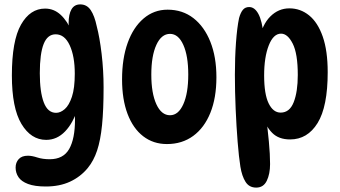

<svg xmlns="http://www.w3.org/2000/svg" viewBox="-20 -652 1544 873"><path d="M190 -16Q121 -16 77.5 -88.5Q34 -161 34 -309Q34 -467 75.5 -540Q117 -613 185 -613Q225 -613 255.5 -585Q286 -557 308 -506L299 -492Q296 -506 294 -522Q292 -538 292 -546Q292 -587 305 -609.5Q318 -632 345 -632Q375 -632 392.5 -606Q410 -580 420 -532Q433 -483 442 -407.5Q451 -332 451 -255Q451 -153 444 -83.5Q437 -14 421.5 32.5Q406 79 379 112Q346 152 298.5 174Q251 196 188 196Q138 196 107.5 184.5Q77 173 64 153.5Q51 134 51 110Q51 87 65 71.5Q79 56 107 56Q125 56 149.5 64Q174 72 206 72Q268 72 294.5 25.5Q321 -21 321 -108Q321 -131 318 -162L332 -157Q313 -93 276 -54.5Q239 -16 190 -16ZM235 -139Q255 -139 274.5 -156Q294 -173 307 -212Q320 -251 320 -317Q320 -396 297 -446Q274 -496 233 -496Q196 -496 178.5 -452Q161 -408 161 -319Q161 -234 179 -186.5Q197 -139 235 -139Z M739 3Q677 3 631 -32.5Q585 -68 560 -134Q535 -200 535 -291Q535 -386 560.5 -457Q586 -528 633 -568Q680 -608 742 -608Q810 -608 859.5 -569.5Q909 -531 936.5 -462Q964 -393 964 -301Q964 -207 936.5 -139Q909 -71 858.5 -34Q808 3 739 3ZM753 -128Q791 -128 813.5 -178Q836 -228 836 -313Q836 -398 813.5 -448Q791 -498 753 -498Q714 -498 691 -448Q668 -398 668 -313Q668 -228 691 -178Q714 -128 753 -128Z M1113 -620Q1138 -620 1155 -588.5Q1172 -557 1179 -489L1158 -470Q1172 -540 1209 -577Q1246 -614 1296 -614Q1346 -614 1385.5 -582Q1425 -550 1447.5 -485.5Q1470 -421 1470 -324Q1470 -167 1424 -92.5Q1378 -18 1299 -18Q1247 -18 1217.5 -48Q1188 -78 1177 -121L1189 -127Q1197 -67 1202.5 -8.5Q1208 50 1208 94Q1208 139 1193 170Q1178 201 1145 201Q1113 201 1096.5 175Q1080 149 1073 106Q1066 62 1060.5 -7Q1055 -76 1051.5 -156Q1048 -236 1048 -312Q1048 -390 1053 -458.5Q1058 -527 1067 -570Q1074 -595 1084.5 -607.5Q1095 -620 1113 -620ZM1258 -499Q1223 -499 1202 -445.5Q1181 -392 1181 -309Q1181 -224 1201.5 -182Q1222 -140 1256 -140Q1297 -140 1315.5 -187.5Q1334 -235 1334 -311Q1334 -408 1311 -453.5Q1288 -499 1258 -499Z"/></svg>

Font: DynaPuff Condensed
Style: Regular
Weight: 400
Width: 3
Designer: Toshi Omagari, Jennifer Daniel
Foundry: Google Fonts
Version: Version 2.000